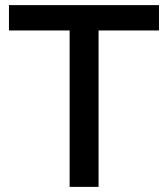

<svg xmlns="http://www.w3.org/2000/svg" viewBox="-20 -730 656 750"><path d="M601 -611H365V0H252V-611H15V-710H601Z"/></svg>

Font: Oxford Sans SemiBold
Style: Regular
Weight: 600
Designer: Matt McInerney, Pablo Impallari, Rodrigo Fuenzalida
Foundry: Matt McInerney, Pablo Impallari, Rodrigo Fuenzalida
Version: Version 3.000g; ttfautohint (v1.5) -l 8 -r 28 -G 28 -x 14 -D